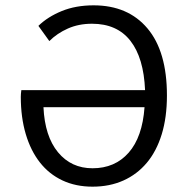

<svg xmlns="http://www.w3.org/2000/svg" viewBox="-20 -688 698 720"><path d="M327 12Q264 12 214 -11.5Q164 -35 129.5 -79Q95 -123 76.5 -185.5Q58 -248 58 -325Q58 -330 58.5 -336.5Q59 -343 60 -350H524Q519 -471 469 -535Q419 -599 325 -599Q275 -599 234.5 -581Q194 -563 165 -534L124 -591Q159 -625 211.5 -646.5Q264 -668 331 -668Q460 -668 533 -581.5Q606 -495 606 -330Q606 -248 586.5 -184.5Q567 -121 530.5 -77.5Q494 -34 442.5 -11Q391 12 327 12ZM327 -57Q411 -57 462.5 -115.5Q514 -174 522 -286H143Q148 -177 197.5 -117Q247 -57 327 -57Z"/></svg>

Font: Pinyin1712
Style: Regular
Weight: 400
Version: Version 1